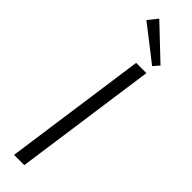

<svg xmlns="http://www.w3.org/2000/svg" viewBox="-312 -891 875 875"><g transform="rotate(45 125.0 -453.5)"><path d="M235 -760 210 -731 43 -861 80 -907ZM117 0H51L148 -690H214Z"/></g></svg>

Font: Exo 2.0 Light
Style: Italic
Weight: 300
Italic angle: -8°
Designer: Natanael Gama
Version: Version 1.001;PS 001.001;hotconv 1.0.70;makeotf.lib2.5.58329